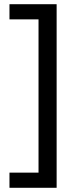

<svg xmlns="http://www.w3.org/2000/svg" viewBox="-20 -734 369 912"><path d="M25 86H163V-642H25V-714H249V158H25Z"/></svg>

Font: Noto Sans Cypro Minoan
Style: Regular
Weight: 400
Designer: David Williams
Foundry: David Williams
Version: Version 1.503; ttfautohint (v1.8.4.7-5d5b)